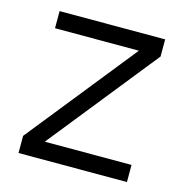

<svg xmlns="http://www.w3.org/2000/svg" viewBox="-81 -575 618 650"><g transform="rotate(15 227.5 -250.0)"><path d="M50 -500H420V-440L116 -60H420V0H40V-60L344 -440H50Z"/></g></svg>

Font: PT Root UI Web
Style: Regular
Weight: 400
Designer: Vitaly Kuzmin
Foundry: ParaType Ltd.
Version: Version 1.000W